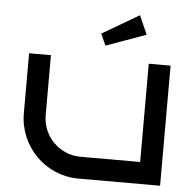

<svg xmlns="http://www.w3.org/2000/svg" viewBox="-54 -821 890 876"><g transform="rotate(5 391.5 -383.5)"><path d="M711 -550H611V-100H336C240 -101 163 -179 163 -275V-550H63V-275C63 -124 185 0 336 0H711ZM552 -767 383 -668 407 -615 590 -681Z"/></g></svg>

Font: Bruno Ace
Style: Regular
Weight: 400
Designer: Astigmatic (AOETI)
Foundry: Astigmatic (AOETI)
Version: Version 1.000